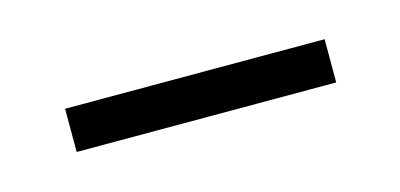

<svg xmlns="http://www.w3.org/2000/svg" viewBox="-25 -658 327 157"><g transform="rotate(-15 139.0 -579.5)"><path d="M249 -598.1V-561.5H29.3V-598.1Z"/></g></svg>

Font: Flanker
Style: Regular
Weight: 400
Designer: Flanker
Foundry: Flanker
Version: Version 2.027